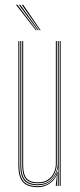

<svg xmlns="http://www.w3.org/2000/svg" viewBox="-20 -770 331 795"><path d="M137 5Q93.8 5 74.9 -16.1Q56 -37.2 56 -86V-600H60V-86Q60 -39.2 77.9 -19.1Q95.8 1 137 1Q165 1 186.6 -14.6Q208.2 -30.2 217.2 -57.5H219.2L215.5 -6V0H211.2V-4.8L215.5 -44.5H214.5Q205.2 -22.5 183.9 -8.8Q162.5 5 137 5ZM227.2 0V-600H231.2V0ZM137 -11Q102.2 -11 87.1 -28.5Q72 -46 72 -86V-600H76V-86Q76 -48 90.2 -31.5Q104.5 -15 137 -15Q163.8 -15 180.1 -27.1Q196.5 -39.2 203.9 -57Q211.2 -74.8 211.2 -91.2V-600H215.2V-91.2Q215.2 -74.5 207.6 -55.8Q200 -37 182.9 -24Q165.8 -11 137 -11ZM137 -3Q97.8 -3 80.9 -22.2Q64 -41.5 64 -86V-600H68V-86Q68 -43.8 84 -25.4Q100 -7 137 -7Q166.5 -7 184.5 -21Q202.5 -35 210.9 -54.8Q219.2 -74.5 219.2 -91.2V-600H223.2V0H219.2V-10L221.2 -72.2H219.2Q215 -46.2 193 -24.6Q171 -3 137 -3ZM128.2 -645 46.2 -750H52.2L132.2 -645ZM136.2 -645 58.2 -750H64.2L140.2 -645ZM144.2 -645 70.2 -750H76.2L148.2 -645Z"/></svg>

Font: Big Shoulders Inline Display Thin
Style: Regular
Weight: 100
Designer: Patric King
Foundry: XO Type Co
Version: Version 1.000